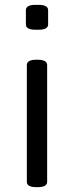

<svg xmlns="http://www.w3.org/2000/svg" viewBox="-20 -772 305 794"><path d="M135 -525Q175 -525 175 -503V-20Q175 2 135 2H131Q91 2 91 -20V-503Q91 -525 131 -525ZM139 -752Q179 -752 179 -730V-671Q179 -649 139 -649H127Q87 -649 87 -671V-730Q87 -752 127 -752Z"/></svg>

Font: Asap VF Beta
Style: Regular
Weight: 400
Designer: Pablo Cosgaya
Foundry: Pablo Cosgaya
Version: Version 1.007